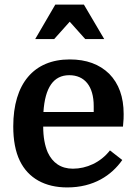

<svg xmlns="http://www.w3.org/2000/svg" viewBox="-20 -810 596 840"><path d="M436 -639 347 -790H222L134 -639H217L285 -715L353 -639ZM518 -256C521 -287 521 -296 521 -311C521 -386 500 -444 458 -487C415 -529 358 -550 285 -550C128 -550 38 -444 38 -257C38 -198 47 -147 67 -106C104 -30 177 10 274 10C390 10 468 -43 515 -110L461 -152C420 -99 358 -72 299 -72C246 -72 210 -98 189 -143C176 -173 169 -211 169 -256ZM283 -481C350 -481 390 -433 390 -346V-320H170C177 -427 214 -481 283 -481Z"/></svg>

Font: Domine
Style: Bold
Weight: 700
Designer: Pablo Impallari, Rodrigo Fuenzalida, Brenda Gallo
Foundry: Pablo Impallari, Rodrigo Fuenzalida, Brenda Gallo
Version: Version 2.000